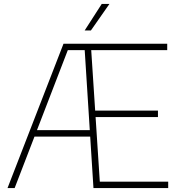

<svg xmlns="http://www.w3.org/2000/svg" viewBox="-20 -964 918 984"><path d="M18.5 0 305.5 -740H429.5L428.5 -707H327.5L55 0ZM145 -264 155 -297H459.5V-264ZM459 0 412 -740H837V-707H447.5L491.5 -33H842V0ZM460.5 -364V-397H789.5V-364ZM414 -808 501.5 -944H541L446 -808Z"/></svg>

Font: Encode Sans Condensed Thin Thin
Style: Regular
Weight: 250
Version: Version 3.002